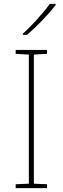

<svg xmlns="http://www.w3.org/2000/svg" viewBox="-20 -972 323 992"><path d="M267 -945V-952H237C208 -909 143 -838 98 -798V-792H119C172 -836 232 -900 267 -945ZM223 0V-20L155 -23V-690L223 -694V-714H61V-694L129 -690V-23L61 -20V0Z"/></svg>

Font: Noto Sans Sinhala Thin
Style: Regular
Weight: 100
Designer: Jelle Bosma - Monotype Design Team
Foundry: Monotype Imaging Inc.
Version: Version 2.006